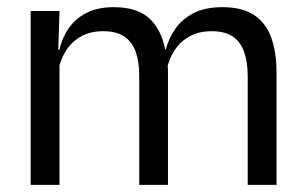

<svg xmlns="http://www.w3.org/2000/svg" viewBox="-20 -519 856 539"><path d="M675.4 0V-305.7Q675.4 -344.2 665.7 -372.4Q656.1 -400.7 633.9 -416.1Q611.7 -431.4 574.1 -431.4Q538.6 -431.4 512.5 -417.1Q486.4 -402.7 470.4 -378.3Q454.4 -353.9 448 -322.9L435.5 -380.5H445.6Q453.6 -411.8 472.7 -438.8Q491.7 -465.9 524.1 -482.4Q556.4 -498.9 604.5 -498.9Q658.9 -498.9 692.2 -477.5Q725.6 -456 741 -414.7Q756.3 -373.5 756.3 -314.5V0ZM66.1 0V-488.2H147L143.4 -370.8L147 -366.1V0ZM370.9 0V-305.6Q370.9 -344.1 361.3 -372.4Q351.6 -400.7 329.5 -416.1Q307.4 -431.4 269.8 -431.4Q234 -431.4 208 -417Q181.9 -402.5 165.9 -377.8Q150 -353 143.5 -321.5L128.7 -378.9H146.7Q153.9 -412.1 172.5 -439.3Q191.2 -466.5 222.7 -482.7Q254.3 -498.9 299.9 -498.9Q367.6 -498.9 402.7 -464.1Q437.9 -429.2 447 -361.9Q449.3 -352 450.4 -340.3Q451.5 -328.6 451.5 -317.1V0Z"/></svg>

Font: Anek Bangla Medium
Style: Regular
Weight: 500
Designer: Sulekha Rajkumar (Bangla), Yesha Goshar (Latin)
Foundry: Ek Type
Version: Version 1.003